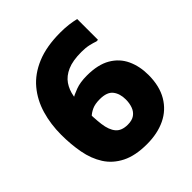

<svg xmlns="http://www.w3.org/2000/svg" viewBox="-201 -869 1018 1018"><g transform="rotate(-45 308.0 -360.0)"><path d="M319 12Q232 12 175.5 -16.5Q119 -45 87.5 -94.5Q56 -144 44 -208.5Q32 -273 32 -345Q32 -424 52.5 -494Q73 -564 117.5 -617.5Q162 -671 235 -701.5Q308 -732 412 -732Q446 -732 474 -728.5Q502 -725 526 -719V-563H514Q498 -569 474 -574.5Q450 -580 418 -580Q353 -580 313 -562.5Q273 -545 252 -514.5Q231 -484 224 -444Q217 -404 217 -359Q217 -285 223.5 -235Q230 -185 252 -159Q274 -133 320 -133Q352 -133 371 -146.5Q390 -160 398.5 -183.5Q407 -207 407 -235Q407 -279 385.5 -306.5Q364 -334 310 -334Q274 -334 251.5 -323.5Q229 -313 215 -299H162V-433H211Q231 -445 265.5 -458Q300 -471 350 -471Q433 -471 484.5 -441Q536 -411 560 -359Q584 -307 584 -242Q584 -159 550.5 -102Q517 -45 457.5 -16.5Q398 12 319 12Z"/></g></svg>

Font: Kufam ExtraBold
Style: Regular
Weight: 800
Designer: Wael Morcos, Artur Schmal
Foundry: Original Type
Version: Version 1.300; ttfautohint (v1.8.3)